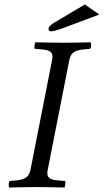

<svg xmlns="http://www.w3.org/2000/svg" viewBox="-20 -836 464 858"><path d="M213 -569 116 -76C110 -48 95 -34 54 -30L23 -27C19 -23 17 -7 21 2C66 1 102 0 141 0C179 0 224 1 268 2C271 -2 274 -22 271 -27L237 -30C198 -33 187 -46 193 -76L290 -569C296 -597 311 -611 352 -615L383 -618C387 -622 389 -638 385 -647C340 -646 304 -645 265 -645C227 -645 182 -646 138 -647C135 -643 132 -623 135 -618L169 -615C208 -612 219 -599 213 -569ZM209 -696C218 -696 234 -701 255 -708L424 -771L359 -816L218 -732C204 -723 197 -716 197 -707C197 -699 201 -696 209 -696Z"/></svg>

Font: Libertinus Serif
Style: Italic
Weight: 400
Italic angle: -12°
Designer: Philipp H. Poll, Khaled Hosny
Foundry: Caleb Maclennan
Version: Version 7.050;RELEASE